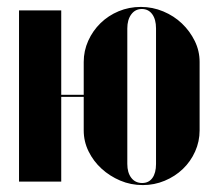

<svg xmlns="http://www.w3.org/2000/svg" viewBox="-20 -525 627 555"><path d="M387 -505Q353 -505 323 -492.5Q293 -480 270.5 -458Q248 -436 235 -407Q222 -378 222 -346V-148Q222 -116 236 -87.5Q250 -59 273.5 -37.5Q297 -16 327.5 -3Q358 10 393 10Q426 10 456 -2.5Q486 -15 508.5 -36.5Q531 -58 544 -87Q557 -116 557 -148V-346Q557 -378 543 -406.5Q529 -435 506 -457Q483 -479 452 -492Q421 -505 387 -505ZM390 -499Q409 -499 420 -484Q431 -469 431 -443V-51Q431 -25 420.5 -10.5Q410 4 391 4Q371 4 359.5 -11Q348 -26 348 -51V-443Q348 -468 359.5 -483.5Q371 -499 390 -499ZM35 -495V0H157V-245H279V-251H157V-495Z"/></svg>

Font: Moniqa Black
Style: Regular
Weight: 900
Designer: Rajesh Rajput
Foundry: Rajesh Rajput
Version: Version 1.000